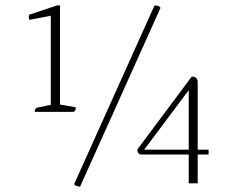

<svg xmlns="http://www.w3.org/2000/svg" viewBox="-20 -675 890 707"><path d="M108 -263Q108 -277 118 -279L167 -289V-617L89 -602Q88 -604 87 -606Q86 -608 86 -612Q86 -618 88 -621L190 -655H201V-290L259 -280Q259 -263 248 -263ZM275 12Q268 12 261.5 9.5Q255 7 253 3L549 -655Q557 -655 563 -653Q569 -651 571 -646ZM675 0V-106H502Q486 -106 486 -125L686 -393Q708 -393 708 -372V-124H748V-106H708V0ZM511 -124H675V-343Z"/></svg>

Font: Petrona Thin
Style: Regular
Weight: 100
Designer: Ringo R. Seeber
Foundry: Ringo R. Seeber
Version: Version 2.001; ttfautohint (v1.8.3)